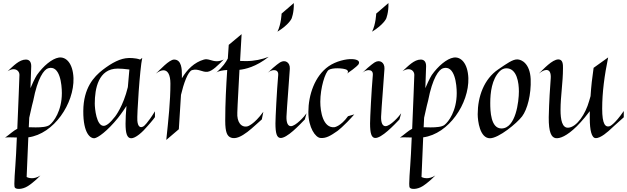

<svg xmlns="http://www.w3.org/2000/svg" viewBox="-20 -892 4094 1254"><path d="M244 254C223 268 203 272 188 272C167 272 154 264 154 264L165 5C332 -17 465 -216 460 -382C456 -481 410 -523 364 -516C319 -509 262 -460 221 -402C221 -402 206 -380 179 -316C182 -389 184 -444 184 -460C184 -491 169 -503 149 -503C106 -503 67 -461 30 -427C45 -436 58 -440 69 -440C92 -440 107 -423 107 -403C107 -382 99 -199 93 -51C67 -38 44 -15 13 7C18 5 29 5 43 5C57 5 73 6 90 6L85 114C80 215 68 321 77 333C85 346 126 346 161 324C161 324 197 303 244 254ZM213 -60C198 -60 183 -61 168 -61L171 -123C184 -186 197 -234 197 -234C226 -384 267 -437 294 -446C372 -470 384 -339 384 -284C384 -167 330 -96 304 -76C287 -63 251 -60 213 -60Z M992 -165C943 -85 919 -68 919 -68C895 -52 880 -67 877 -104C874 -140 893 -441 909 -514L895 -503C864 -515 820 -513 820 -513C767 -512 711 -482 651 -436C592 -390 525 -317 524 -167C523 -17 573 13 596 11C619 9 681 -36 750 -121C750 -121 778 -156 806 -200C802 -154 800 -116 800 -84C800 -23 809 10 836 11C865 12 911 -29 945 -70C945 -70 980 -109 992 -127ZM815 -323C785 -198 732 -131 732 -131C698 -87 674 -70 657 -70C610 -70 599 -182 599 -216C599 -312 622 -444 749 -444C769 -444 794 -442 825 -438Z M1162 -272C1179 -345 1207 -425 1234 -434C1275 -446 1302 -419 1335 -423C1367 -427 1404 -466 1441 -503C1423 -495 1409 -492 1396 -492C1362 -492 1340 -511 1312 -503C1249 -485 1202 -438 1168 -381V-404C1168 -437 1167 -503 1117 -503C1085 -503 1023 -434 998 -411C1017 -426 1034 -433 1048 -433C1075 -433 1093 -405 1093 -346C1093 -229 1080 -111 1066 22L1148 -48C1156 -179 1162 -271 1162 -271Z M1700 -162C1638 -77 1597 -67 1597 -67C1556 -57 1526 -94 1530 -158C1530 -158 1531 -202 1544 -436C1581 -440 1652 -455 1735 -521C1690 -504 1642 -493 1586 -493C1574 -493 1562 -493 1548 -494L1558 -669L1474 -599L1468 -510C1456 -486 1434 -454 1393 -418C1407 -429 1437 -433 1464 -435C1457 -328 1451 -219 1451 -104C1451 -27 1464 -2 1489 7C1550 30 1645 -75 1690 -112ZM1390 -416 1393 -418Z M1982 -152C1968 -131 1911 -68 1880 -68C1859 -68 1850 -93 1851 -130C1853 -184 1871 -400 1873 -443C1875 -485 1842 -504 1810 -485C1810 -485 1780 -467 1728 -416C1740 -427 1756 -434 1770 -434C1786 -434 1799 -425 1797 -402C1788 -299 1779 -121 1779 -86C1779 -21 1788 6 1810 9C1853 14 1939 -79 1971 -112ZM1819 -803C1819 -803 1817 -735 1792 -685C1867 -731 1884 -770 1884 -770C1884 -770 1901 -809 1899 -872Z M2321 -471C2333 -490 2319 -504 2280 -506C2241 -508 2173 -492 2126 -459C2036 -396 1994 -272 1994 -160C1994 -57 2041 6 2072 9C2109 13 2140 -6 2183 -36C2183 -36 2226 -67 2294 -145L2253 -133C2204 -65 2163 -61 2163 -61C2090 -56 2072 -162 2072 -227C2072 -318 2104 -422 2128 -436C2140 -443 2161 -446 2183 -446C2209 -446 2235 -442 2245 -436C2245 -436 2262 -425 2246 -411C2308 -453 2321 -471 2321 -471Z M2600 -152C2586 -131 2529 -68 2498 -68C2477 -68 2468 -93 2469 -130C2471 -184 2489 -400 2491 -443C2493 -485 2460 -504 2428 -485C2428 -485 2398 -467 2346 -416C2358 -427 2374 -434 2388 -434C2404 -434 2417 -425 2415 -402C2406 -299 2397 -121 2397 -86C2397 -21 2406 6 2428 9C2471 14 2557 -79 2589 -112ZM2437 -803C2437 -803 2435 -735 2410 -685C2485 -731 2502 -770 2502 -770C2502 -770 2519 -809 2517 -872Z M2823 254C2802 268 2782 272 2767 272C2746 272 2733 264 2733 264L2744 5C2911 -17 3044 -216 3039 -382C3035 -481 2989 -523 2943 -516C2898 -509 2841 -460 2800 -402C2800 -402 2785 -380 2758 -316C2761 -389 2763 -444 2763 -460C2763 -491 2748 -503 2728 -503C2685 -503 2646 -461 2609 -427C2624 -436 2637 -440 2648 -440C2671 -440 2686 -423 2686 -403C2686 -382 2678 -199 2672 -51C2646 -38 2623 -15 2592 7C2597 5 2608 5 2622 5C2636 5 2652 6 2669 6L2664 114C2659 215 2647 321 2656 333C2664 346 2705 346 2740 324C2740 324 2776 303 2823 254ZM2792 -60C2777 -60 2762 -61 2747 -61L2750 -123C2763 -186 2776 -234 2776 -234C2805 -384 2846 -437 2873 -446C2951 -470 2963 -339 2963 -284C2963 -167 2909 -96 2883 -76C2866 -63 2830 -60 2792 -60Z M3446 -376C3441 -477 3387 -504 3358 -504C3328 -504 3293 -479 3233 -438C3141 -375 3100 -261 3100 -146C3100 -102 3114 11 3180 11C3237 11 3356 -87 3390 -132C3424 -177 3450 -274 3446 -376ZM3369 -295C3369 -230 3349 -53 3255 -53C3185 -53 3182 -167 3182 -219C3182 -287 3192 -375 3244 -427C3257 -440 3273 -446 3287 -446C3357 -446 3369 -350 3369 -295Z M4054 -167C3994 -79 3963 -68 3963 -68C3934 -59 3913 -79 3913 -182C3913 -290 3928 -399 3952 -517L3857 -449C3848 -388 3841 -327 3837 -264C3832 -247 3828 -233 3828 -233C3804 -146 3747 -63 3693 -58C3651 -54 3641 -111 3641 -174C3641 -264 3657 -353 3657 -447C3657 -467 3658 -504 3627 -504C3587 -504 3530 -441 3499 -411C3520 -428 3536 -435 3549 -435C3571 -435 3579 -413 3577 -381C3573 -330 3566 -226 3564 -126C3563 -26 3582 5 3608 10C3635 15 3682 -3 3747 -67C3747 -67 3787 -106 3832 -166V-119C3832 -41 3844 9 3870 10C3903 12 3953 -34 3973 -53C3973 -53 3993 -72 4054 -126ZM3496 -409 3499 -411Z"/></svg>

Font: Quintessential
Style: Regular
Weight: 400
Designer: Astigmatic (AOETI)
Foundry: Astigmatic (AOETI)
Version: Version 1.000